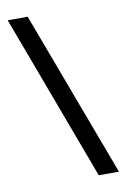

<svg xmlns="http://www.w3.org/2000/svg" viewBox="-82 -764 537 814"><g transform="rotate(-10 186.0 -357.0)"><path d="M96 -714 363 0H276L10 -714Z"/></g></svg>

Font: Noto Sans Grantha
Style: Regular
Weight: 400
Designer: Monotype Design Team
Foundry: Monotype Imaging Inc.
Version: Version 2.003; ttfautohint (v1.8.4.7-5d5b)